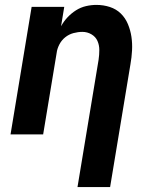

<svg xmlns="http://www.w3.org/2000/svg" viewBox="-20 -548 640 783"><path d="M296 215 382 -304Q385 -324 385 -344Q385 -364 377.5 -381Q370 -398 353 -408Q336 -418 316 -418Q298 -418 279.5 -413Q261 -408 246 -396Q231 -384 222 -366.5Q213 -349 211 -332L156 0H23L109 -520H242L229 -441Q240 -461 255.5 -477.5Q271 -494 290 -506Q309 -518 330.5 -523Q352 -528 373 -528Q402 -528 428 -519.5Q454 -511 472.5 -493Q491 -475 501.5 -450Q512 -425 516 -398Q520 -371 518.5 -342.5Q517 -314 512 -286L429 215Z"/></svg>

Font: Iosevka XBd Ex Obl
Style: Regular
Weight: 800
Width: 7
Italic angle: -9°
Monospace: yes
Designer: Belleve Invis
Foundry: Belleve Invis
Version: Version 32.5.0; ttfautohint (v1.8.4)